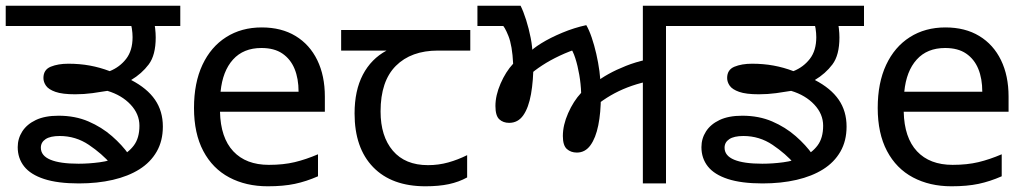

<svg xmlns="http://www.w3.org/2000/svg" viewBox="-27 -642 3601 672"><path d="M249 0Q175 0 127.5 -15.5Q80 -31 57.5 -59.5Q35 -88 35 -127Q35 -157 51 -182Q67 -207 98.5 -222Q130 -237 178 -237Q236 -237 282.5 -217Q329 -197 365 -165.5Q401 -134 424 -101L362 -67Q330 -104 284 -135Q238 -166 182 -166Q149 -166 132.5 -155Q116 -144 116 -125Q116 -97 149.5 -83Q183 -69 248 -69Q284 -69 321.5 -74Q359 -79 390.5 -93Q422 -107 441.5 -133Q461 -159 461 -202Q461 -243 430 -276Q399 -309 349 -324Q326 -320 296.5 -316Q267 -312 236 -312Q191 -312 167 -320.5Q143 -329 134 -342Q125 -355 125 -369Q125 -398 150.5 -408.5Q176 -419 212 -419Q252 -419 287.5 -412.5Q323 -406 357 -393Q392 -407 414.5 -436Q437 -465 437 -512Q437 -526 434.5 -542.5Q432 -559 425 -578L458 -551H-7V-622H604V-551H487L510 -576Q514 -560 516 -543Q518 -526 518 -511Q518 -449 493.5 -416.5Q469 -384 432 -362Q488 -333 515.5 -293Q543 -253 543 -199Q543 -149 521.5 -111.5Q500 -74 461 -49.5Q422 -25 368 -12.5Q314 0 249 0Z M889 -546Q958 -546 1007.5 -516Q1057 -486 1083.5 -431.5Q1110 -377 1110 -304V-251H743Q745 -160 789.5 -112.5Q834 -65 914 -65Q965 -65 1004.5 -74.5Q1044 -84 1086 -102V-25Q1045 -7 1005 1.5Q965 10 910 10Q834 10 775.5 -21Q717 -52 684.5 -113.5Q652 -175 652 -264Q652 -352 681.5 -415Q711 -478 764.5 -512Q818 -546 889 -546ZM888 -474Q825 -474 788.5 -433.5Q752 -393 745 -321H1018Q1018 -367 1004 -401Q990 -435 961.5 -454.5Q933 -474 888 -474Z M1462 10Q1344 10 1279 -57Q1214 -124 1214 -245Q1214 -325 1243 -380.5Q1272 -436 1326 -465H1167V-537H1619V-465H1506Q1412 -465 1358.5 -411.5Q1305 -358 1305 -252Q1305 -165 1348 -114.5Q1391 -64 1471 -64Q1508 -64 1542 -73.5Q1576 -83 1608 -99V-21Q1579 -5 1544 2.5Q1509 10 1462 10Z M2223 0V-373L2235 -356Q2200 -348 2169 -336Q2138 -324 2110.5 -308Q2083 -292 2057 -271L2076 -305Q2076 -248 2067 -203.5Q2058 -159 2039.5 -133.5Q2021 -108 1992 -108Q1971 -108 1957 -120.5Q1943 -133 1943 -166Q1943 -204 1961.5 -246Q1980 -288 2007 -317Q2006 -348 2000.5 -380Q1995 -412 1986.5 -438.5Q1978 -465 1967 -478L1999 -473Q1966 -463 1932 -447Q1898 -431 1870.5 -413Q1843 -395 1826 -379L1840 -422Q1840 -360 1831.5 -312.5Q1823 -265 1804.5 -238.5Q1786 -212 1755 -212Q1734 -212 1720.5 -224.5Q1707 -237 1707 -271Q1707 -308 1725 -349.5Q1743 -391 1769 -419Q1766 -482 1752.5 -516Q1739 -550 1728 -558L1771 -551H1644V-622H1795Q1805 -602 1814.5 -572Q1824 -542 1830.5 -509Q1837 -476 1837 -445L1824 -456Q1836 -471 1867.5 -490.5Q1899 -510 1941 -527.5Q1983 -545 2025 -554Q2035 -537 2044 -510.5Q2053 -484 2060 -453.5Q2067 -423 2071 -393Q2075 -363 2075 -339L2058 -353Q2076 -368 2103 -383Q2130 -398 2164 -411.5Q2198 -425 2235 -433L2223 -405V-622H2400V-551H2304V0Z M2642 0Q2568 0 2520.5 -15.5Q2473 -31 2450.5 -59.5Q2428 -88 2428 -127Q2428 -157 2444 -182Q2460 -207 2491.5 -222Q2523 -237 2571 -237Q2629 -237 2675.5 -217Q2722 -197 2758 -165.5Q2794 -134 2817 -101L2755 -67Q2723 -104 2677 -135Q2631 -166 2575 -166Q2542 -166 2525.5 -155Q2509 -144 2509 -125Q2509 -97 2542.5 -83Q2576 -69 2641 -69Q2677 -69 2714.5 -74Q2752 -79 2783.5 -93Q2815 -107 2834.5 -133Q2854 -159 2854 -202Q2854 -243 2823 -276Q2792 -309 2742 -324Q2719 -320 2689.5 -316Q2660 -312 2629 -312Q2584 -312 2560 -320.5Q2536 -329 2527 -342Q2518 -355 2518 -369Q2518 -398 2543.5 -408.5Q2569 -419 2605 -419Q2645 -419 2680.5 -412.5Q2716 -406 2750 -393Q2785 -407 2807.5 -436Q2830 -465 2830 -512Q2830 -526 2827.5 -542.5Q2825 -559 2818 -578L2851 -551H2386V-622H2997V-551H2880L2903 -576Q2907 -560 2909 -543Q2911 -526 2911 -511Q2911 -449 2886.5 -416.5Q2862 -384 2825 -362Q2881 -333 2908.5 -293Q2936 -253 2936 -199Q2936 -149 2914.5 -111.5Q2893 -74 2854 -49.5Q2815 -25 2761 -12.5Q2707 0 2642 0Z M3282 -546Q3351 -546 3400.5 -516Q3450 -486 3476.5 -431.5Q3503 -377 3503 -304V-251H3136Q3138 -160 3182.5 -112.5Q3227 -65 3307 -65Q3358 -65 3397.5 -74.5Q3437 -84 3479 -102V-25Q3438 -7 3398 1.5Q3358 10 3303 10Q3227 10 3168.5 -21Q3110 -52 3077.5 -113.5Q3045 -175 3045 -264Q3045 -352 3074.5 -415Q3104 -478 3157.5 -512Q3211 -546 3282 -546ZM3281 -474Q3218 -474 3181.5 -433.5Q3145 -393 3138 -321H3411Q3411 -367 3397 -401Q3383 -435 3354.5 -454.5Q3326 -474 3281 -474Z"/></svg>

Font: lgurmukhi05
Style: Book
Weight: 400
Designer: Jelle Bosma - Monotype Design Team
Foundry: Monotype Imaging Inc.
Version: Version 2.003